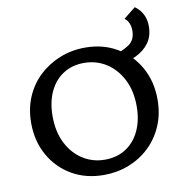

<svg xmlns="http://www.w3.org/2000/svg" viewBox="-91 -920 969 1017"><g transform="rotate(-10 394.0 -411.5)"><path d="M387 12Q290 12 215 -31.5Q140 -75 97 -151.5Q54 -228 54 -325Q54 -403 81.5 -466.5Q109 -530 157.5 -575Q206 -620 269 -645Q332 -670 404 -670Q500 -670 574.5 -626.5Q649 -583 692 -507Q735 -431 735 -333Q735 -255 707.5 -191.5Q680 -128 632 -82.5Q584 -37 521 -12.5Q458 12 387 12ZM406 -67Q471 -67 519 -98Q567 -129 593.5 -185.5Q620 -242 620 -317Q620 -401 588 -462.5Q556 -524 503 -557.5Q450 -591 383 -591Q321 -591 273 -560.5Q225 -530 198.5 -473.5Q172 -417 172 -341Q172 -257 203.5 -195.5Q235 -134 288 -100.5Q341 -67 406 -67ZM549 -543 540 -601Q598 -618 632.5 -641.5Q667 -665 667 -716Q667 -737 659.5 -755Q652 -773 637 -784L701 -835Q728 -816 742.5 -788Q757 -760 757 -723Q757 -671 731.5 -635Q706 -599 659.5 -576.5Q613 -554 549 -543Z"/></g></svg>

Font: Ysabeau SemiBold
Style: Regular
Weight: 600
Designer: Christian Thalmann (Catharsis Fonts)
Version: Version 2.000;gftools[0.9.27.dev2+g8671c4b]